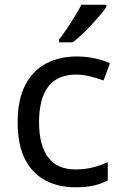

<svg xmlns="http://www.w3.org/2000/svg" viewBox="-20 -786 520 816"><path d="M300 10Q229 10 173.5 -19Q118 -48 86.5 -109Q55 -170 55 -265Q55 -364 88 -426Q121 -488 177.5 -517Q234 -546 306 -546Q347 -546 385 -537.5Q423 -529 447 -517L420 -444Q396 -453 364 -461Q332 -469 304 -469Q146 -469 146 -266Q146 -169 184.5 -117.5Q223 -66 299 -66Q343 -66 376.5 -75Q410 -84 438 -97V-19Q411 -5 378.5 2.5Q346 10 300 10ZM432 -756Q420 -738 395 -709.5Q370 -681 341.5 -652.5Q313 -624 289 -606H231V-618Q246 -637 263.5 -663Q281 -689 298 -716.5Q315 -744 326 -766H432Z"/></svg>

Font: Noto Kufi Arabic
Style: Regular
Weight: 400
Designer: Monotype Design Team, David Williams, Khaled Hosny
Foundry: Google LLC
Version: Version 2.109; ttfautohint (v1.8.4.7-5d5b)